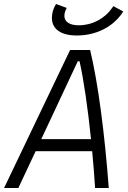

<svg xmlns="http://www.w3.org/2000/svg" viewBox="-36 -945 642 965"><path d="M-15.6 0H56.2L143.1 -185.1H427.2C433.1 -125 438 -63 441.9 0H510.7C490.2 -273.4 457 -528.3 417 -693.8H316.4ZM171.4 -245.6 355 -637.2H363.8C385.3 -540.5 405.3 -402.3 421.4 -245.6ZM350.1 -766.6C444.8 -766.6 529.3 -808.1 577.1 -877.9L583.5 -887.2L533.7 -914.1L528.3 -906.2C490.2 -851.1 427.7 -817.9 359.4 -817.9C308.1 -817.9 282.2 -839.8 288.6 -877C290 -885.3 294.4 -896 299.3 -905.3L245.6 -924.8C236.8 -911.1 230 -894 227.1 -877.9C213.9 -807.6 259.8 -766.6 350.1 -766.6Z"/></svg>

Font: Cascadia Mono NF Light
Style: Italic
Weight: 300
Italic angle: -10°
Monospace: yes
Designer: Aaron Bell
Foundry: Saja Typeworks
Version: Version 2404.023